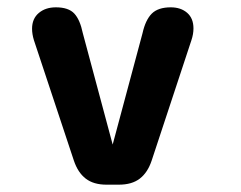

<svg xmlns="http://www.w3.org/2000/svg" viewBox="-20 -501 659 524"><path d="M270.5 3Q235.5 3 214 -13.5Q192.5 -30 181.5 -63L72.5 -391.5Q67.5 -408 67.5 -422.5Q67.5 -450 85.8 -465.5Q104 -481 132.5 -481Q167 -481 182.8 -464Q198.5 -447 206 -410.5L287.5 -106.5L369 -410.5Q377 -446.5 394.2 -463.8Q411.5 -481 446 -481Q473.5 -481 490.8 -466Q508 -451 508 -423.5Q508 -408 502.5 -391.5L394 -63Q383 -30 361.5 -13.5Q340 3 304.5 3Z"/></svg>

Font: Sono Monospace SemiBold
Style: Regular
Weight: 600
Designer: Tyler Finck
Foundry: Tyler Finck
Version: Version 2.112